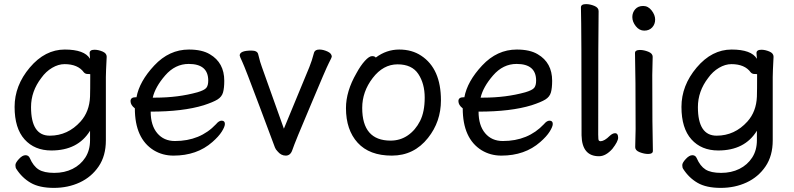

<svg xmlns="http://www.w3.org/2000/svg" viewBox="-20 -733 3864 934"><path d="M222 -73Q310 -73 372 -142Q415 -190 418 -263Q419 -290 419 -372Q419 -373 407 -373Q395 -373 388 -381Q359 -421 294 -421Q264 -421 233.5 -403Q203 -385 181 -354Q131 -289 131 -212Q131 -73 222 -73ZM242 181Q172 181 129.5 156.5Q87 132 59 88Q55 82 55 70Q55 59 72 40.5Q89 22 104 22Q119 22 125 36Q142 75 168 91.5Q194 108 244 108Q294 108 333 88.5Q372 69 395 33.5Q418 -2 418 -51V-97Q359 -1 230 -1Q148 -1 99.5 -55Q51 -109 51 -213Q51 -317 125 -404.5Q199 -492 295 -492Q391 -492 418 -447L416 -475Q416 -491 440 -491Q458 -491 478.5 -482.5Q499 -474 499 -457Q495 -381 495 -358V-50Q495 25 460 76.5Q425 128 368 154.5Q311 181 242 181Z M735 -258Q846 -258 940 -284Q974 -294 983.5 -305.5Q993 -317 993 -341Q993 -422 898 -422Q832 -422 783.5 -366Q735 -310 723 -258ZM824 24Q771 24 728 -2Q636 -59 636 -206Q615 -222 615 -241Q615 -260 640 -260H644Q658 -337 730.5 -414.5Q803 -492 899 -492Q963 -492 1001 -469Q1071 -428 1071 -340Q1071 -305 1065 -283.5Q1059 -262 1038 -249Q1017 -236 971 -221Q870 -190 713 -190Q713 -123 745 -85Q777 -47 831 -47Q954 -47 1031 -129Q1045 -146 1058 -146Q1074 -146 1074 -130Q1074 -117 1059 -93Q1044 -69 1013 -42Q938 24 824 24Z M1330 3Q1321 -6 1317.5 -15.5Q1314 -25 1243 -214.5Q1172 -404 1159 -431.5Q1146 -459 1146 -463Q1146 -487 1203 -487Q1232 -487 1236 -469Q1246 -427 1254 -407L1361 -107L1485 -407Q1497 -436 1508 -478Q1513 -492 1534 -492Q1552 -492 1573 -482.5Q1594 -473 1594 -457Q1594 -454 1580 -427Q1566 -400 1492 -223Q1415 -42 1402 -3Q1393 24 1370 24Q1347 24 1330 3Z M1880 -49Q1927 -49 1964 -74.5Q2001 -100 2023.5 -144.5Q2046 -189 2046 -258Q2046 -326 2015 -373Q1984 -420 1914 -420Q1844 -420 1793 -353.5Q1742 -287 1742 -208Q1742 -49 1880 -49ZM1886 24Q1777 24 1720 -38.5Q1663 -101 1663 -207Q1663 -289 1714 -377Q1734 -414 1755 -437Q1776 -460 1790 -460Q1803 -460 1808 -453Q1860 -492 1922 -492Q1984 -492 2029 -462Q2125 -399 2125 -245Q2125 -141 2062 -62Q1994 24 1886 24Z M2330 -258Q2441 -258 2535 -284Q2569 -294 2578.5 -305.5Q2588 -317 2588 -341Q2588 -422 2493 -422Q2427 -422 2378.5 -366Q2330 -310 2318 -258ZM2419 24Q2366 24 2323 -2Q2231 -59 2231 -206Q2210 -222 2210 -241Q2210 -260 2235 -260H2239Q2253 -337 2325.5 -414.5Q2398 -492 2494 -492Q2558 -492 2596 -469Q2666 -428 2666 -340Q2666 -305 2660 -283.5Q2654 -262 2633 -249Q2612 -236 2566 -221Q2465 -190 2308 -190Q2308 -123 2340 -85Q2372 -47 2426 -47Q2549 -47 2626 -129Q2640 -146 2653 -146Q2669 -146 2669 -130Q2669 -117 2654 -93Q2639 -69 2608 -42Q2533 24 2419 24Z M2894 27Q2811 27 2809 -75Q2809 -590 2806 -697Q2806 -713 2831 -713Q2850 -713 2871 -704.5Q2892 -696 2892 -679Q2890 -590 2890 -78Q2890 -53 2893 -49.5Q2896 -46 2902 -46Q2921 -47 2946 -72Q2960 -85 2972 -85Q2987 -85 2987 -63Q2987 -45 2959 -9Q2927 27 2894 27Z M3133 16Q3114 16 3092 7.5Q3070 -1 3070 -17L3072 -105Q3072 -368 3069 -475Q3069 -490 3093 -490Q3112 -490 3133.5 -481.5Q3155 -473 3155 -457L3153 -368Q3153 -105 3156 1Q3156 16 3133 16ZM3056 -650Q3056 -672 3070 -688Q3084 -704 3109 -704Q3133 -704 3150 -682Q3167 -660 3167 -638Q3167 -615 3152.5 -599.5Q3138 -584 3114 -584Q3090 -584 3073 -605.5Q3056 -627 3056 -650Z M3466 -73Q3554 -73 3616 -142Q3659 -190 3662 -263Q3663 -290 3663 -372Q3663 -373 3651 -373Q3639 -373 3632 -381Q3603 -421 3538 -421Q3508 -421 3477.5 -403Q3447 -385 3425 -354Q3375 -289 3375 -212Q3375 -73 3466 -73ZM3486 181Q3416 181 3373.5 156.5Q3331 132 3303 88Q3299 82 3299 70Q3299 59 3316 40.5Q3333 22 3348 22Q3363 22 3369 36Q3386 75 3412 91.5Q3438 108 3488 108Q3538 108 3577 88.5Q3616 69 3639 33.5Q3662 -2 3662 -51V-97Q3603 -1 3474 -1Q3392 -1 3343.5 -55Q3295 -109 3295 -213Q3295 -317 3369 -404.5Q3443 -492 3539 -492Q3635 -492 3662 -447L3660 -475Q3660 -491 3684 -491Q3702 -491 3722.5 -482.5Q3743 -474 3743 -457Q3739 -381 3739 -358V-50Q3739 25 3704 76.5Q3669 128 3612 154.5Q3555 181 3486 181Z"/></svg>

Font: LXGW WenKai Medium
Style: Regular
Weight: 500
Designer: LXGW / Fontworks Inc.
Foundry: LXGW / Fontworks Inc.
Version: Version 1.501; October 10, 2024